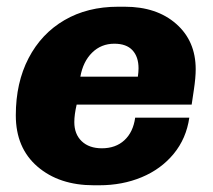

<svg xmlns="http://www.w3.org/2000/svg" viewBox="-20 -541 632 571"><path d="M562 -335Q562 -310 556.5 -273.5Q551 -237 550 -230H208Q201 -200 201 -178Q201 -142 223 -121Q245 -100 283 -100Q324 -100 350 -124Q376 -148 382 -191H543Q534 -129 496.5 -83.5Q459 -38 401.5 -14Q344 10 275 10H259Q156 10 91.5 -45.5Q27 -101 27 -198Q27 -295 65 -368Q103 -441 171.5 -481Q240 -521 331 -521H351Q446 -521 504 -470Q562 -419 562 -335ZM219 -313H390Q392 -327 392 -338Q392 -372 374 -391.5Q356 -411 320 -411Q281 -411 254 -384.5Q227 -358 219 -313Z"/></svg>

Font: Chivo ExtraBold Italic
Style: Regular
Weight: 800
Italic angle: -8.05°
Designer: Hector Gatti
Foundry: Omnibus-Type
Version: Version 1.007